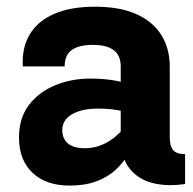

<svg xmlns="http://www.w3.org/2000/svg" viewBox="-20 -562 591 587"><path d="M270.5 -541.5Q195.3 -541.5 145 -519.3Q94.7 -497.1 70.6 -456.3Q46.4 -415.5 49.8 -358.9H177.7Q177.7 -393.6 199.5 -409.2Q221.2 -424.8 263.7 -424.8Q306.2 -424.8 327.6 -408.7Q349.1 -392.6 349.1 -358.9V-142.1Q349.1 -81.5 375.5 -47.6Q401.9 -13.7 446.5 -2.4Q491.2 8.8 545.9 0.5V-90.8Q519 -90.8 509 -103.5Q499 -116.2 499 -141.1V-358.9Q499 -413.1 473.6 -454.3Q448.2 -495.6 397.5 -518.6Q346.7 -541.5 270.5 -541.5ZM400.4 -154.8 353.5 -164.6Q346.7 -156.7 335.9 -147Q325.2 -137.2 310.8 -128.7Q296.4 -120.1 278.3 -114.5Q260.3 -108.9 238.8 -108.9Q204.1 -108.9 187.3 -123.8Q170.4 -138.7 170.4 -164.1Q170.4 -195.8 200.7 -212.9Q231 -230 279.3 -230Q300.3 -230 320.1 -228Q339.8 -226.1 358.4 -221.2L406.2 -298.3Q372.1 -308.1 335.7 -314.9Q299.3 -321.8 255.9 -321.8Q198.7 -321.8 148.9 -301.5Q99.1 -281.2 68.6 -241.2Q38.1 -201.2 38.1 -141.6Q38.1 -72.3 79.8 -33.4Q121.6 5.4 192.4 5.4Q238.8 5.4 273.2 -7.1Q307.6 -19.5 332.3 -41.7Q356.9 -64 373.5 -93Q390.1 -122.1 400.4 -154.8Z"/></svg>

Font: Estedad-FD-VF Thin
Style: Regular
Weight: 100
Designer: Amin Abedi
Version: Version 5.0